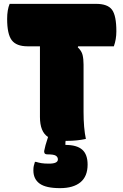

<svg xmlns="http://www.w3.org/2000/svg" viewBox="-20 -720 640 995"><path d="M425 0Q402 5 377.5 7.5Q353 10 327 10Q323 10 320 10Q320 15 319 19V31Q378 31 406 55.5Q434 80 434 133Q434 194 397 224.5Q360 255 291 255Q218 255 185.5 231.5Q153 208 153 163Q153 148 155 140Q157 132 161 119H167Q180 123 194.5 125.5Q209 128 234 128Q280 128 280 106Q280 94 269.5 87Q259 80 227 80Q214 80 211 74Q208 68 209 62Q213 38 229 -10Q187 -37 187 -114V-480H123Q65 -480 41 -511.5Q17 -543 17 -622Q17 -669 30 -700H478Q538 -700 560.5 -669.5Q583 -639 583 -558Q583 -516 570 -480H385L383 -475Q403 -456 408 -435Q413 -414 413 -385V-140Q413 -57 425 0Z"/></svg>

Font: Recursive Mn Csl St XBk
Style: Regular
Weight: 1000
Monospace: yes
Version: Version 1.079;hotconv 1.0.112;makeotfexe 2.5.65598; ttfautoh